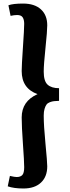

<svg xmlns="http://www.w3.org/2000/svg" viewBox="-20 -842 397 1089"><path d="M112.8 227.1Q58.6 227.1 23.9 214.8L36.1 155.8Q63.5 162.1 74.2 162.1Q96.2 162.1 106.7 150.6Q117.2 139.2 117.2 106Q117.2 74.2 110.1 -25.1Q103 -124.5 103 -175.8Q103 -268.1 192.9 -308.1Q103 -340.3 103 -439Q103 -470.2 110.1 -574Q117.2 -677.7 117.2 -707Q117.2 -730.5 108.6 -743.7Q100.1 -756.8 77.1 -756.8Q60.1 -756.8 40 -752L27.8 -812Q53.7 -821.8 110.8 -821.8Q175.8 -821.8 211.9 -789.1Q248 -756.3 248 -698.2Q248 -666 238 -570.6Q228 -475.1 228 -436Q228 -381.8 250 -361.8Q272 -341.8 314.9 -341.8V-270Q297.4 -269.5 286.6 -268.3Q275.9 -267.1 263.2 -262.5Q250.5 -257.8 243.9 -249Q237.3 -240.2 232.7 -224.6Q228 -209 228 -186Q228 -129.4 238 -25.9Q248 77.6 248 101.1Q248 160.2 212.4 193.6Q176.8 227.1 112.8 227.1Z"/></svg>

Font: Literata Book
Style: Bold
Weight: 700
Designer: Latin by Veronika Burian and Jose Scaglione. Greek by Irene Vlachou. Cyrillic by Vera Evstafieva
Foundry: TypeTogether
Version: Version 2.003;PS 002.003;hotconv 1.0.88;makeotf.lib2.5.64775